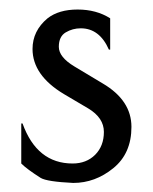

<svg xmlns="http://www.w3.org/2000/svg" viewBox="-20 -383 325 409"><path d="M212 -277.3Q192 -322.7 152 -322.7Q134.7 -322.7 120 -314Q105.3 -305.3 105.3 -283.3Q105.3 -261.3 138.7 -241.3L198.7 -205.3Q260 -169.3 260 -112.7Q260 -56 221.3 -24.7Q182.7 6.7 136 6.7Q80 4 66.7 -4Q37.3 -22.7 25.3 -34.7V-120H28Q58.7 -34.7 134.7 -34.7Q164 -34.7 182.7 -53.3Q201.3 -72 201.3 -102Q201.3 -132 168 -152L116 -182.7Q49.3 -222.7 49.3 -278.7Q49.3 -317.3 81.3 -344Q105.3 -362.7 145.3 -362.7Q185.3 -362.7 214.7 -344V-277.3Z"/></svg>

Font: Tenali Ramakrishna
Style: Regular
Weight: 400
Designer: Appaji Ambarisha Darbha
Foundry: Andhrapradesh Society for Knowledge Networks
Version: Version 1.0.5; ttfautohint (v1.2.25-373a) -l 7 -r 28 -G 50 -